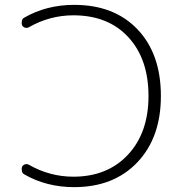

<svg xmlns="http://www.w3.org/2000/svg" viewBox="-20 -760 724 790"><path d="M282 -33Q422 -33 506.5 -123.5Q591 -214 591 -365Q591 -517 508 -607Q425 -697 282 -697Q185 -697 99 -648Q92 -644 83.5 -646Q75 -648 71 -656Q68 -664 70 -673.5Q72 -683 79 -687Q171 -740 285 -740Q450 -740 546 -639Q642 -538 642 -365Q642 -194 545 -92Q448 10 285 10Q171 10 79 -43Q72 -47 70 -56.5Q68 -66 71 -74Q75 -82 83.5 -84Q92 -86 99 -82Q185 -33 282 -33Z"/></svg>

Font: Rounded Mplus 1c Light
Style: Regular
Weight: 300
Version: Version 1.059.20150529